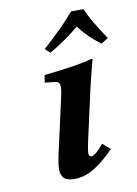

<svg xmlns="http://www.w3.org/2000/svg" viewBox="-77 -698 541 760"><g transform="rotate(-10 193.5 -318.0)"><path d="M283.2 -325.2 238.8 -125Q231.9 -91.8 231.9 -83Q231.9 -66.9 241.2 -66.9Q259.3 -66.9 292 -108.9L323.2 -82Q275.9 -34.2 237.8 -12.2Q199.7 9.8 161.1 9.8Q143.1 9.8 131.3 5.1Q119.6 0.5 114.7 -8.1Q109.9 -16.6 108.4 -23.4Q106.9 -30.3 106.9 -39.1Q106.9 -63 120.1 -119.1L165 -319.8Q170.9 -346.7 170.9 -358.9Q170.9 -379.9 152.8 -381.8L110.8 -386.2L115.2 -416Q265.1 -432.1 307.1 -446.8Q313 -446.8 313 -443.8Q294.9 -376 283.2 -325.2ZM312 -646Q333.5 -595.7 387.2 -517.1L358.9 -499Q338.4 -515.1 326.9 -525.1Q315.4 -535.2 300.8 -550.5Q286.1 -565.9 273.9 -583Q223.6 -540 153.8 -499L133.8 -517.1Q135.7 -519 149.7 -531.7Q163.6 -544.4 167.2 -547.9Q170.9 -551.3 182.9 -563Q194.8 -574.7 200.2 -579.8Q205.6 -585 215.8 -595.2Q226.1 -605.5 232.4 -612.5Q238.8 -619.6 247.1 -628.7Q255.4 -637.7 262.2 -646Z"/></g></svg>

Font: Linux Libertine
Style: Bold Italic
Weight: 700
Italic angle: -11.5°
Designer: Philipp H. Poll
Foundry: Philipp H. Poll
Version: Version 4.0.5